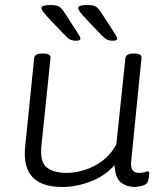

<svg xmlns="http://www.w3.org/2000/svg" viewBox="-20 -738 665 764"><path d="M227 6Q64 6 80 -154L116 -507Q118 -525 148 -525H153Q183 -525 181 -507L145 -160Q138 -97 164 -73.5Q190 -50 247 -50Q278 -50 316 -61.5Q354 -73 388 -98.5Q422 -124 443 -164L479 -507Q482 -525 511 -525H515Q545 -525 543 -507L502 -96Q497 -50 533 -50Q547 -50 555.5 -53Q564 -56 568 -56Q574 -56 574 -48Q574 -45 573 -36.5Q572 -28 569 -17Q565 -4 546.5 1Q528 6 516 6Q485 6 461.5 -12Q438 -30 436 -81Q398 -38 341 -16Q284 6 227 6ZM431 -576Q414 -576 405.5 -580.5Q397 -585 384 -598L325 -660Q291 -695 291 -706Q291 -718 325 -718Q350 -718 360 -712.5Q370 -707 380 -692L430 -615Q446 -591 446 -585Q446 -576 431 -576ZM285 -576Q268 -576 259 -580.5Q250 -585 238 -598L179 -660Q145 -695 145 -706Q145 -718 179 -718Q204 -718 214 -712.5Q224 -707 234 -692L284 -615Q300 -591 300 -585Q300 -576 285 -576Z"/></svg>

Font: Asap Semi Expanded Semi Expanded Light
Style: Italic
Weight: 300
Width: 6
Italic angle: -6°
Designer: Pablo Cosgaya
Foundry: Omnibus-Type
Version: Version 3.001; ttfautohint (v1.8.4.7-5d5b)